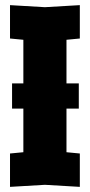

<svg xmlns="http://www.w3.org/2000/svg" viewBox="-20 -724 350 748"><path d="M19 4V-126L71 -131V-569L19 -574V-704L155 -696L291 -704V-574L239 -569V-131L291 -126V4L155 -4ZM27 -301V-399H287V-301Z"/></svg>

Font: Tektur Condensed
Style: Bold
Weight: 700
Width: 3
Designer: Adam Jagosz
Foundry: Adam Jagosz
Version: Version 1.005;gftools[0.9.30]